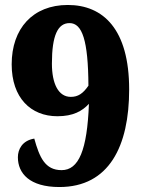

<svg xmlns="http://www.w3.org/2000/svg" viewBox="-20 -744 575 773"><path d="M219 9C419 9 500 -155 500 -384C500 -627 395 -724 253 -724C112 -724 27 -629 27 -485C27 -350 104 -276 211 -276C275 -276 311 -297 338 -326C331 -139 297 -59 228 -59C161 -59 139 -111 118 -186C69 -178 52 -142 52 -111C52 -46 99 9 219 9ZM265 -354C215 -354 189 -407 189 -488C189 -602 213 -651 260 -651C311 -651 335 -582 336 -399C314 -367 294 -354 265 -354Z"/></svg>

Font: Noto Serif Sinhala SemiCondensed Black
Style: Regular
Weight: 900
Width: 4
Designer: Jelle Bosma - Monotype Design Team
Foundry: Monotype Imaging Inc.
Version: Version 2.007